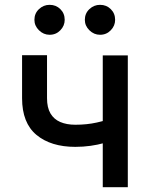

<svg xmlns="http://www.w3.org/2000/svg" viewBox="-20 -775 620 795"><path d="M509.2 -545.5V0H405.5V-545.5ZM464.1 -292.3V-200.6Q439.6 -190.7 412.3 -183.1Q384.9 -175.4 354.8 -171.2Q324.6 -166.9 291.9 -166.9Q190.7 -166.9 131 -216.4Q71.4 -266 71.4 -368.3V-546.5H174.7V-368.3Q174.7 -329.5 188.9 -305.4Q203.1 -281.2 229.4 -269.9Q255.7 -258.5 291.9 -258.5Q339.8 -258.5 380.5 -267.6Q421.2 -276.6 464.1 -292.3ZM185.4 -631Q160.2 -631 141.3 -649.7Q122.5 -668.3 122.5 -692.8Q122.5 -719.5 141.3 -737.2Q160.2 -755 185.4 -755Q212 -755 229.9 -737.2Q247.9 -719.5 247.9 -692.8Q247.9 -668.3 229.9 -649.7Q212 -631 185.4 -631ZM394.2 -631Q369 -631 350.1 -649.7Q331.3 -668.3 331.3 -692.8Q331.3 -719.5 350.1 -737.2Q369 -755 394.2 -755Q420.8 -755 438.7 -737.2Q456.7 -719.5 456.7 -692.8Q456.7 -668.3 438.7 -649.7Q420.8 -631 394.2 -631Z"/></svg>

Font: InterMG Medium
Style: Regular
Weight: 500
Designer: Rasmus Andersson
Foundry: rsms
Version: Version 3.019;December 26, 2023;FontCreator 15.0.0.2955 64-b